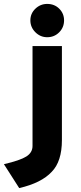

<svg xmlns="http://www.w3.org/2000/svg" viewBox="-90 -746 412 980"><path d="M151 -556Q116 -556 90.5 -581.5Q65 -607 65 -642Q65 -677 90.5 -701.5Q116 -726 151 -726Q188 -726 212.5 -701.5Q237 -677 237 -642Q237 -606 212 -581Q187 -556 151 -556ZM8 214 -70 92Q12 73 44 53Q76 33 76 -1V-511H226V-31Q226 78 174 131Q121 188 8 214Z"/></svg>

Font: Overpass Heavy
Style: Regular
Weight: 900
Designer: Delve Withrington, Thomas Jockin
Foundry: Delve Fonts
Version: Version 3.000;DELV;Overpass